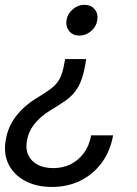

<svg xmlns="http://www.w3.org/2000/svg" viewBox="-52 -571 561 786"><path d="M300.8 -329.1 296.9 -305.2Q286.6 -246.1 267.1 -213.6Q247.6 -181.2 219.2 -161.1Q190.9 -141.1 153.3 -118.7Q112.3 -93.3 88.1 -62.3Q64 -31.2 58.1 5.4Q52.2 39.6 64.2 64.7Q76.2 89.8 102.5 103.5Q128.9 117.2 166.5 117.2Q204.6 117.2 236.3 101.8Q268.1 86.4 290.5 56.6Q313 26.9 321.3 -17.1H411.1Q399.4 47.9 364.5 95.2Q329.6 142.6 277.3 168.5Q225.1 194.3 161.1 194.3Q97.7 194.3 51.5 169.9Q5.4 145.5 -16.4 102.5Q-38.1 59.6 -28.8 3.9Q-20 -51.8 13.9 -95.7Q47.9 -139.6 102.1 -171.9Q137.7 -193.4 159.4 -210.2Q181.2 -227.1 192.9 -249.8Q204.6 -272.5 210.9 -309.6L214.4 -329.1ZM293.5 -551.3Q320.3 -551.3 335.4 -533.2Q350.6 -515.1 346.2 -488.3Q342.3 -461.9 320.8 -443.6Q299.3 -425.3 272.9 -425.3Q246.6 -425.3 231.4 -443.6Q216.3 -461.9 220.2 -488.3Q224.6 -515.1 246.1 -533.2Q267.6 -551.3 293.5 -551.3Z"/></svg>

Font: Inter 24pt
Style: Italic
Weight: 400
Italic angle: -9.3988°
Designer: Rasmus Andersson
Foundry: rsms
Version: Version 4.001;git-66647c0bb